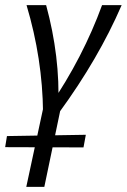

<svg xmlns="http://www.w3.org/2000/svg" viewBox="-43 -436 492 745"><path d="M124 0Q123 -104 107 -208Q91 -312 60 -416H136Q163 -317 175 -218Q187 -119 183 -21H148Q215 -119 266 -218Q317 -317 353 -416H429Q384 -312 323.5 -208Q263 -104 187 0ZM59 289 132 -51H200L129 289ZM281 136 -23 135 -16 92 290 87Z"/></svg>

Font: Ysabeau Office Medium
Style: Italic
Weight: 500
Italic angle: -12°
Designer: Christian Thalmann (Catharsis Fonts)
Version: Version 2.001;gftools[0.9.30]; featfreeze: tnum,lnum,ss02